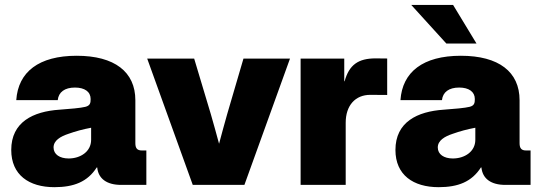

<svg xmlns="http://www.w3.org/2000/svg" viewBox="-20 -755 2210 784"><path d="M202.1 9.3C281.7 9.3 337.4 -12.7 375 -71.3H377C381.3 -25.4 416 0 474.6 0H577.6V-140.6H559.1C540.5 -140.6 532.7 -149.4 532.7 -170.4V-345.7C532.7 -461.4 448.2 -527.3 293 -527.3C138.7 -527.3 54.2 -461.4 46.4 -346.2H215.8C219.2 -378.9 244.1 -397.5 286.1 -397.5C325.7 -397.5 350.1 -380.4 350.1 -350.6C350.1 -334.5 348.1 -323.7 328.6 -318.8C310.1 -314 265.1 -310.1 222.7 -307.1C115.2 -299.8 25.9 -256.8 25.9 -142.6C25.9 -40.5 98.6 9.3 202.1 9.3ZM260.3 -107.9C224.1 -107.9 198.7 -124.5 198.7 -152.8C198.7 -181.6 227.1 -197.8 259.3 -208.5C289.6 -219.2 318.4 -227.1 352.1 -233.4V-184.1C352.1 -135.7 308.1 -107.9 260.3 -107.9Z M767.1 0H978L1164.1 -515.6H974.1L907.7 -289.1C896 -248.5 885.3 -208 874.5 -168C863.8 -208 852.5 -248.5 840.8 -289.1L772.9 -515.6H581.1Z M1207.5 0H1391.6V-253.9C1391.6 -324.7 1431.2 -367.7 1491.7 -367.7L1561 -367.2V-516.1L1513.7 -516.6C1443.4 -516.6 1405.8 -490.7 1387.2 -423.3H1385.7V-515.6H1207.5Z M1771 9.3C1850.6 9.3 1906.2 -12.7 1943.8 -71.3H1945.8C1950.2 -25.4 1984.9 0 2043.5 0H2146.5V-140.6H2127.9C2109.4 -140.6 2101.6 -149.4 2101.6 -170.4V-345.7C2101.6 -461.4 2017.1 -527.3 1861.8 -527.3C1707.5 -527.3 1623 -461.4 1615.2 -346.2H1784.7C1788.1 -378.9 1813 -397.5 1855 -397.5C1894.5 -397.5 1918.9 -380.4 1918.9 -350.6C1918.9 -334.5 1917 -323.7 1897.5 -318.8C1878.9 -314 1834 -310.1 1791.5 -307.1C1684.1 -299.8 1594.7 -256.8 1594.7 -142.6C1594.7 -40.5 1667.5 9.3 1771 9.3ZM1829.1 -107.9C1793 -107.9 1767.6 -124.5 1767.6 -152.8C1767.6 -181.6 1795.9 -197.8 1828.1 -208.5C1858.4 -219.2 1887.2 -227.1 1920.9 -233.4V-184.1C1920.9 -135.7 1877 -107.9 1829.1 -107.9ZM1802.7 -577.1H1925.8L1830.1 -734.9H1659.2Z"/></svg>

Font: Raveo Display Display ExtraBold
Style: Regular
Weight: 800
Designer: Jakub Foglar, Rasmus Andersson (Inter)
Foundry: Jakubfoglar.com
Version: Version 1.100;Glyphs 3.2.3 (3260)